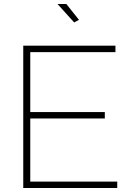

<svg xmlns="http://www.w3.org/2000/svg" viewBox="-20 -938 655 958"><path d="M565 -32V0H96V-710H556V-678H131V-379H503V-347H131V-32ZM267 -918H311L374 -839L350 -826Z"/></svg>

Font: Raleway Thin ExtraLight
Style: Regular
Weight: 250
Version: Version 4.026